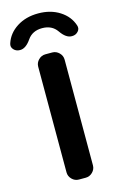

<svg xmlns="http://www.w3.org/2000/svg" viewBox="-163 -1022 680 1081"><g transform="rotate(-15 176.5 -481.5)"><path d="M24 -790Q2 -790 -12 -805.5Q-26 -821 -19 -841Q-1 -896 51.5 -929.5Q104 -963 176 -963Q248 -963 300.5 -929.5Q353 -896 371 -841Q378 -821 364 -805.5Q350 -790 329 -790H326Q293 -790 262 -835Q233 -877 176 -877Q119 -877 90 -835Q59 -790 26 -790ZM156 -730H196Q219 -730 236 -713Q253 -696 253 -673V-57Q253 -34 236 -17Q219 0 196 0H156Q133 0 116 -17Q99 -34 99 -57V-673Q99 -696 116 -713Q133 -730 156 -730Z"/></g></svg>

Font: Rounded Mplus 1c Bold
Style: Bold
Weight: 700
Version: Version 1.059.20150529